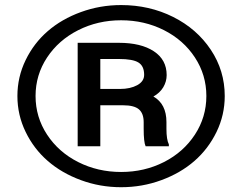

<svg xmlns="http://www.w3.org/2000/svg" viewBox="-20 -741 978 770"><path d="M465.8 -720.7Q579.1 -720.7 674.3 -673.1Q769.5 -625.5 825.4 -541.5Q881.3 -457.5 881.3 -356Q881.3 -279.8 848.4 -211.9Q815.4 -144 759.8 -95.5Q704.1 -46.9 627.2 -18.6Q550.3 9.8 465.8 9.8Q381.3 9.8 304.4 -18.6Q227.5 -46.9 171.6 -95.5Q115.7 -144 82.8 -211.9Q49.8 -279.8 49.8 -356Q49.8 -432.1 82.8 -500Q115.7 -567.9 171.6 -616.2Q227.5 -664.6 304.4 -692.6Q381.3 -720.7 465.8 -720.7ZM465.8 -51.3Q559.1 -51.3 637.5 -91.1Q715.8 -130.9 761.7 -201.2Q807.6 -271.5 807.6 -356Q807.6 -440.4 761.7 -510.5Q715.8 -580.6 637.5 -620.1Q559.1 -659.7 465.8 -659.7Q372.1 -659.7 293.5 -619.9Q214.8 -580.1 168.7 -510.3Q122.6 -440.4 122.6 -356Q122.6 -271.5 168.7 -201.2Q214.8 -130.9 293.5 -91.1Q372.1 -51.3 465.8 -51.3ZM382.3 -154.3H291.5V-569.3H457Q545.4 -569.3 596.9 -535.4Q648.4 -501.5 648.4 -439.9Q648.4 -414.1 634.8 -391.1Q621.1 -368.2 595.2 -354Q647.5 -324.2 647.5 -251.5V-224.1Q647.5 -181.2 657.2 -162.1V-154.3H564Q556.2 -170.9 556.2 -224.6V-251Q556.2 -286.1 537.1 -302.5Q518.1 -318.8 473.6 -318.8H382.3ZM382.3 -384.3H461.9Q502.4 -384.3 530.3 -399.4Q558.1 -414.6 558.1 -440.9Q558.1 -476.1 535.4 -490.2Q512.7 -504.4 457 -504.4H382.3Z"/></svg>

Font: Bert Sans Black
Style: Regular
Weight: 900
Designer: Christian Robertson, Adam Twardoch, & Cristiano Sobral
Foundry: Google
Version: Version 12.135;January 10, 2020;FontCreator 12.0.0.2547 64-b